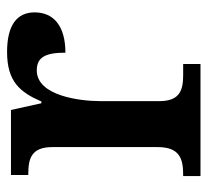

<svg xmlns="http://www.w3.org/2000/svg" viewBox="-42 -545 587 543"><g transform="rotate(-90 251.5 -273.5)"><path d="M25 0H342V-49H311C270 -49 237 -57 237 -116V-283C237 -341 252 -463 324 -463C362 -463 374 -437 374 -382C449 -382 488 -415 488 -469C488 -519 452 -547 376 -547C292 -547 262 -510 236 -450H231L212 -536H28V-487H31C75 -487 107 -478 107 -419V-121C107 -58 73 -49 28 -49H25Z"/></g></svg>

Font: Noto Serif Tamil SemiBold
Style: Regular
Weight: 600
Designer: Indian Type Foundry, Tom Grace, and the Monotype Design Team
Foundry: Monotype Imaging Inc.
Version: Version 2.004